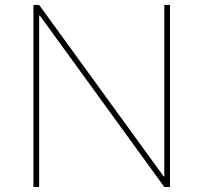

<svg xmlns="http://www.w3.org/2000/svg" viewBox="-20 -747 813 767"><path d="M659.1 -727.3V0H636.4L139.2 -684.7H136.4V0H113.6V-727.3H136.4L633.5 -42.6H636.4V-727.3Z"/></svg>

Font: Inter UI Thin
Style: Regular
Weight: 100
Designer: Rasmus Andersson
Foundry: rsms
Version: 3.2;8d6f07862